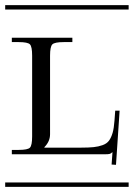

<svg xmlns="http://www.w3.org/2000/svg" viewBox="-29 -728 521 748"><path d="M-8.8 -708H472.2V-690.9H-8.8ZM-8.8 -17.1H472.2V0H-8.8ZM96.2 -196.8V-511.2Q96.2 -546.4 87.6 -555.2Q79.1 -564 43.9 -564H17.1V-581.1H252.9V-564H219.2Q184.1 -564 175 -555.2Q166 -546.4 166 -511.2V-205.1Q166 -176.8 144 -154.8V-152.8H286.1Q316.9 -152.8 335.7 -154.8Q354.5 -156.7 370.8 -162.6Q387.2 -168.5 395.8 -180.2Q404.3 -191.9 409.7 -210.4Q415 -229 417 -257.8L419.9 -296.9H437L422.9 -85.9L405.8 -86.9L409.2 -134.8H408.2Q403.3 -129.9 398.2 -128.4Q393.1 -127 380.9 -127H17.1V-144H43.9Q79.1 -144 87.6 -152.8Q96.2 -161.6 96.2 -196.8Z"/></svg>

Font: FoglihtenFr02
Style: Regular
Weight: 500
Version: Version 0.68